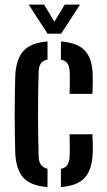

<svg xmlns="http://www.w3.org/2000/svg" viewBox="-20 -782 450 810"><path d="M44.5 -134Q43.5 -167 42.8 -209.8Q42 -252.5 42 -298.8Q42 -345 42.8 -388Q43.5 -431 44.5 -464.5Q48.5 -535 80.2 -568.5Q112 -602 180.5 -607V-531Q161 -526.5 152.2 -514Q143.5 -501.5 143 -478Q141.5 -431.5 141 -387.8Q140.5 -344 140.5 -301Q140.5 -258 141 -214.2Q141.5 -170.5 143 -124Q143.5 -100 152.5 -87.2Q161.5 -74.5 180.5 -70V7Q110 2 79 -31.8Q48 -65.5 44.5 -134ZM237 7V-69.5Q256.5 -74 264.8 -87Q273 -100 274 -124.5Q274.5 -144 274.5 -165.2Q274.5 -186.5 273.5 -215.5H370Q371 -200.5 371.5 -176Q372 -151.5 371 -134Q368 -65 337 -31.5Q306 2 237 7ZM273.5 -386Q274.5 -400.5 274.5 -417Q274.5 -433.5 274.5 -449.5Q274.5 -465.5 274 -478Q273 -501.5 264.8 -514Q256.5 -526.5 237 -530.5V-607Q306 -602 337.5 -569.2Q369 -536.5 371 -468Q371.5 -448.5 371.2 -425Q371 -401.5 370 -386ZM180.5 -640 101 -762.5H166L209.5 -690.5L253 -762.5H317.5L238 -640Z"/></svg>

Font: Big Shoulders Stencil Text Thin SemiBold
Style: Regular
Weight: 600
Version: Version 2.001